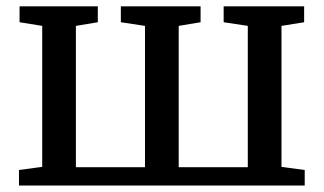

<svg xmlns="http://www.w3.org/2000/svg" viewBox="-20 -575 1003 595"><path d="M38.8 0V-48.2L110.8 -57.9V-494.8L40.6 -506.1V-555.3H283.1V-506.1L215.2 -494.8V-56.9H429.3V-494.8L354.5 -506.1V-555.3H601.6V-506.1L533.8 -494.8V-56.9H747.9V-494.8L673.1 -506.1V-555.3H922.5V-506.1L852.3 -494.8V-57.9L924.3 -48.2V0Z"/></svg>

Font: Merriweather Light
Style: Regular
Weight: 300
Designer: Eben Sorkin
Foundry: Eben Sorkin
Version: Version 2.100